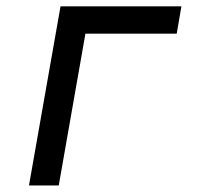

<svg xmlns="http://www.w3.org/2000/svg" viewBox="-20 -570 640 590"><path d="M166 -550.5H537.5L523 -466.5H242.5L160.5 0H69Z"/></svg>

Font: JuliaMono MediumItalic
Style: Regular
Weight: 500
Italic angle: -9°
Monospace: yes
Designer: cormullion
Foundry: corm
Version: Version 0.049; ttfautohint (v1.8.4)